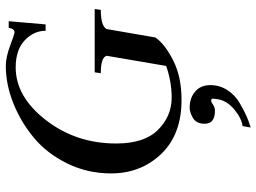

<svg xmlns="http://www.w3.org/2000/svg" viewBox="-131 -504 883 661"><g transform="rotate(-90 310.5 -173.5)"><path d="M215 90Q215 61 234.5 49.5Q254 38 270 38Q304 38 326 57Q348 76 348 109Q348 141 331 167.5Q314 194 286.5 210Q259 226 240.5 234Q222 242 202 248L207 220Q233 217 263 192.5Q293 168 299 137Q302 118 301 115Q300 112 293 112Q290 112 280.5 118.5Q271 125 260 125Q215 125 215 90ZM409 -561Q308 -561 227.5 -457Q147 -353 147 -215Q147 -118 194 -71Q241 -24 305 -24Q360 -24 414 -43L449 -248Q443 -268 389 -268L392 -289H610L607 -268Q552 -268 541 -248L512 -80Q490 -48 433.5 -19Q377 10 297 10Q178 10 111 -60Q44 -130 44 -233Q44 -314 78.5 -384Q113 -454 167.5 -499Q222 -544 286.5 -569.5Q351 -595 414 -595Q444 -595 484 -580Q524 -565 530 -565Q542 -565 545 -585H568L557 -458H535Q535 -499 502 -530Q469 -561 409 -561Z"/></g></svg>

Font: Judson
Style: Italic
Weight: 400
Italic angle: -9.5°
Version: Version 20110429